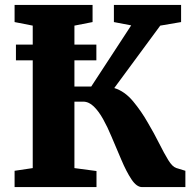

<svg xmlns="http://www.w3.org/2000/svg" viewBox="-20 -763 796 783"><path d="M39.5 0V-66.5L113.5 -77.5V-517H45V-581H113.5V-658.5L39.5 -673V-743H357.5V-673L283.5 -658.5V-581H373V-517H283.5V-410H352L515 -659.5L444.5 -673V-743H718.5V-673L633.5 -658.5L446 -404Q488.5 -391 522.8 -349.8Q557 -308.5 583 -262.5Q609 -218.5 629.2 -178Q649.5 -137.5 666.2 -110.2Q683 -83 698.5 -78L736 -66.5V0H559.5Q537 0 516 -31.8Q495 -63.5 474.8 -111.5Q454.5 -159.5 434 -207.5Q418.5 -245 400.5 -277.2Q382.5 -309.5 362.2 -329Q342 -348.5 319 -348.5H283.5V-77.5L373.5 -65.5V0Z"/></svg>

Font: Merriweather Black
Style: Regular
Weight: 900
Designer: Eben Sorkin
Foundry: Eben Sorkin
Version: Version 2.200;gftools[0.9.31]